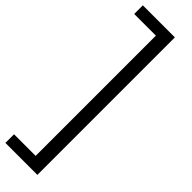

<svg xmlns="http://www.w3.org/2000/svg" viewBox="-362 -802 1015 1015"><g transform="rotate(45 146.0 -294.0)"><path d="M-18 220V155.5H143.5V-743.5H-18.5V-808H221V220Z"/></g></svg>

Font: Encode Sans SemiCondensed SemiCondensed
Style: Regular
Weight: 400
Width: 4
Designer: Multiple Designers
Foundry: Impallari Type
Version: Version 3.000; ttfautohint (v1.8.3) -l 8 -r 50 -G 200 -x 14 